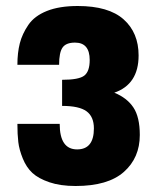

<svg xmlns="http://www.w3.org/2000/svg" viewBox="-20 -609 512 640"><path d="M232 11Q181 11 144.5 -1.5Q108 -14 88 -32.5Q68 -51 56 -80.5Q44 -110 41 -135.5Q38 -161 38 -196H179Q179 -111 237 -111Q293 -111 293 -181Q293 -220 268.5 -238Q244 -256 187 -256V-343Q243 -343 261 -357Q279 -371 279 -409Q279 -467 230 -467Q200 -467 188.5 -450.5Q177 -434 177 -393H38Q38 -433 46 -464.5Q54 -496 74.5 -526Q95 -556 136.5 -572.5Q178 -589 239 -589Q342 -589 392 -544.5Q442 -500 442 -424Q442 -328 361 -300Q403 -283 424.5 -251Q446 -219 446 -159Q446 -83 393 -36Q340 11 232 11Z"/></svg>

Font: Oswald Heavy
Style: Regular
Weight: 400
Designer: Vernon Adams
Foundry: Vernon Adams
Version: Version 4.101